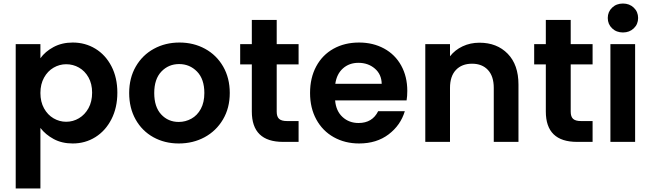

<svg xmlns="http://www.w3.org/2000/svg" viewBox="-20 -804 3688 1088"><path d="M209 -474Q236 -512 283.5 -537.5Q331 -563 392 -563Q463 -563 520.5 -528Q578 -493 611.5 -428.5Q645 -364 645 -279Q645 -194 611.5 -128.5Q578 -63 520.5 -27Q463 9 392 9Q331 9 284.5 -16Q238 -41 209 -79V264H69V-554H209ZM502 -279Q502 -329 481.5 -365.5Q461 -402 427.5 -421Q394 -440 355 -440Q317 -440 283.5 -420.5Q250 -401 229.5 -364Q209 -327 209 -277Q209 -227 229.5 -190Q250 -153 283.5 -133.5Q317 -114 355 -114Q394 -114 427.5 -134Q461 -154 481.5 -191Q502 -228 502 -279Z M993 9Q913 9 849 -26.5Q785 -62 748.5 -127Q712 -192 712 -277Q712 -362 749.5 -427Q787 -492 852 -527.5Q917 -563 997 -563Q1077 -563 1142 -527.5Q1207 -492 1244.5 -427Q1282 -362 1282 -277Q1282 -192 1243.5 -127Q1205 -62 1139.5 -26.5Q1074 9 993 9ZM993 -113Q1031 -113 1064.5 -131.5Q1098 -150 1118 -187Q1138 -224 1138 -277Q1138 -356 1096.5 -398.5Q1055 -441 995 -441Q935 -441 894.5 -398.5Q854 -356 854 -277Q854 -198 893.5 -155.5Q933 -113 993 -113Z M1548 -439V-171Q1548 -143 1561.5 -130.5Q1575 -118 1607 -118H1672V0H1584Q1407 0 1407 -172V-439H1341V-554H1407V-691H1548V-554H1672V-439Z M2288 -289Q2288 -259 2284 -235H1879Q1884 -175 1921 -141Q1958 -107 2012 -107Q2090 -107 2123 -174H2274Q2250 -94 2182 -42.5Q2114 9 2015 9Q1935 9 1871.5 -26.5Q1808 -62 1772.5 -127Q1737 -192 1737 -277Q1737 -363 1772 -428Q1807 -493 1870 -528Q1933 -563 2015 -563Q2094 -563 2156.5 -529Q2219 -495 2253.5 -432.5Q2288 -370 2288 -289ZM2143 -329Q2142 -383 2104 -415.5Q2066 -448 2011 -448Q1959 -448 1923.5 -416.5Q1888 -385 1880 -329Z M2697 -562Q2796 -562 2857 -499.5Q2918 -437 2918 -325V0H2778V-306Q2778 -372 2745 -407.5Q2712 -443 2655 -443Q2597 -443 2563.5 -407.5Q2530 -372 2530 -306V0H2390V-554H2530V-485Q2558 -521 2601.5 -541.5Q2645 -562 2697 -562Z M3214 -439V-171Q3214 -143 3227.5 -130.5Q3241 -118 3273 -118H3338V0H3250Q3073 0 3073 -172V-439H3007V-554H3073V-691H3214V-554H3338V-439Z M3510 -620Q3473 -620 3448.5 -643.5Q3424 -667 3424 -702Q3424 -737 3448.5 -760.5Q3473 -784 3510 -784Q3547 -784 3571.5 -760.5Q3596 -737 3596 -702Q3596 -667 3571.5 -643.5Q3547 -620 3510 -620ZM3579 -554V0H3439V-554Z"/></svg>

Font: MSTAGE SemiBold
Style: Regular
Weight: 600
Designer: Ninad Kale (Devanagari), Jonny Pinhorn (Latin)
Foundry: Indian Type Foundry
Version: 4.004